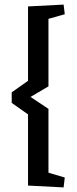

<svg xmlns="http://www.w3.org/2000/svg" viewBox="-20 -702 335 836"><path d="M102 106V-204L31 -254V-300L102 -350V-674L257 -682L262 -640L191 -620V-326L113 -280L191 -228V50L262 71L257 114Z"/></svg>

Font: Grenze Medium
Style: Regular
Weight: 500
Designer: Renata Polastri
Foundry: Omnibus-Type
Version: Version 1.002; ttfautohint (v1.8)